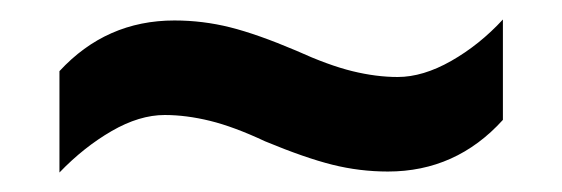

<svg xmlns="http://www.w3.org/2000/svg" viewBox="-20 -451 577 197"><path d="M252 -306Q220 -321 195.5 -327Q171 -333 149 -333Q123 -333 94.5 -316.5Q66 -300 41 -274V-378Q89 -430 159 -430Q188 -430 216 -423Q244 -416 284 -399Q317 -384 341.5 -378Q366 -372 388 -372Q414 -372 443 -388.5Q472 -405 496 -431V-328Q448 -275 378 -275Q349 -275 321 -282Q293 -289 252 -306Z"/></svg>

Font: Noto Sans Bengali SemiCondensed SemiBold
Style: Regular
Weight: 600
Width: 4
Designer: Joana Ranito - Universal Thirst; Jelle Bosma - Monotype Design Team
Foundry: Universal Thirst ehf.
Version: Version 3.000; ttfautohint (v1.8.4.7-5d5b)